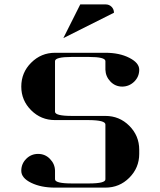

<svg xmlns="http://www.w3.org/2000/svg" viewBox="-20 -856 732 876"><path d="M77.1 -76.7Q77.1 -108.9 99.6 -131.3Q122.1 -153.8 153.8 -153.8Q186 -153.8 208 -130.9Q230.5 -107.9 231 -77.1V-38.1Q231 -19 308.1 -19H384.8Q461.9 -19 460.9 -38.1V-288.1Q460.9 -307.6 384.8 -308.1H231Q167 -308.1 122.1 -353Q77.1 -397.9 77.1 -460.9Q77.1 -524.9 122.1 -569.8Q167.5 -615.2 231 -615.2H460.9Q524.9 -615.2 569.8 -592.3Q615.2 -569.3 615.2 -538.1Q615.2 -506.3 592.8 -483.9Q569.8 -461.4 538.1 -460.9Q505.9 -460.9 483.9 -483.9Q461.9 -506.8 460.9 -538.1V-577.1Q460.9 -596.2 384.8 -596.2H308.1Q231 -596.2 231 -577.1V-346.2Q231 -327.1 308.1 -327.1H460.9Q524.9 -327.1 569.8 -282.2Q615.2 -236.8 615.2 -172.9V-153.8Q615.2 -90.3 569.8 -44.9Q524.9 0 460.9 0H231Q167 0 122.1 -22Q77.1 -43.9 77.1 -76.7ZM269 -682.1 346.2 -835.9H461.9Q478 -835.9 488.8 -825.2Q500 -814 500 -797.9Z"/></svg>

Font: Hjet
Style: Regular
Weight: 400
Designer: T. Christopher White
Version: Version 1.2